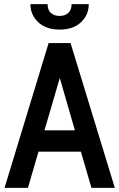

<svg xmlns="http://www.w3.org/2000/svg" viewBox="-20 -908 577 928"><path d="M371 -175H166L115 0H2L215 -700H321L535 0H422ZM342 -278 269 -531 195 -278ZM127 -888H210Q210 -860 226 -845.5Q242 -831 268 -831Q294 -831 310 -845.5Q326 -860 326 -888H409Q409 -836 371.5 -800.5Q334 -765 268 -765Q203 -765 165 -800.5Q127 -836 127 -888Z"/></svg>

Font: Cabin Condensed SemiBold
Style: Regular
Weight: 600
Width: 3
Designer: Pablo Impallari
Foundry: Pablo Impallari. http://www.impallari.com Igino Marini. http://www.ikern.com
Version: Version 2.001